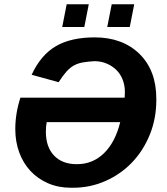

<svg xmlns="http://www.w3.org/2000/svg" viewBox="-20 -874 788 904"><path d="M342 -101Q417 -101 470 -153Q523 -205 546 -299H200Q196 -280 196 -254Q196 -182 234.5 -141.5Q273 -101 342 -101ZM129 -522Q172 -615 243 -656.5Q314 -698 426 -698Q557 -698 637 -620Q716 -542 716 -409V-403Q716 -316 685.5 -240.5Q655 -165 602 -109.5Q549 -54 477 -22Q405 10 323 10H314Q255 10 206.5 -11Q158 -32 123.5 -69Q89 -106 70.5 -156.5Q52 -207 52 -266Q52 -340 76 -414H567L568 -441Q568 -472 557.5 -499Q547 -526 527.5 -545Q508 -564 481.5 -575Q455 -586 424 -586Q392 -584 369.5 -580Q347 -576 328.5 -566Q310 -556 293 -537Q276 -518 256 -487ZM485 -747 506 -854H612L591 -747ZM273 -747 294 -854H398L377 -747Z"/></svg>

Font: Libra Sans Modern
Style: Bold Italic
Weight: 700
Italic angle: -12°
Foundry: Stefan Peev, Context Ltd
Version: Version 1.000